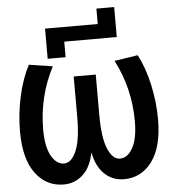

<svg xmlns="http://www.w3.org/2000/svg" viewBox="-66 -1107 1060 1177"><g transform="rotate(-5 464.0 -518.5)"><path d="M680.7 -862.3H357.4V-766.6H247.1V-952.1H571.3V-1046.9H680.7ZM462.9 -168Q446.3 -81.1 396.5 -35.6Q346.7 9.8 279.3 9.8Q170.9 9.8 105 -79.6Q39.1 -168.9 39.1 -337.9Q39.1 -445.3 63 -553.2Q86.9 -661.1 128.9 -740.2L274.4 -717.8Q182.6 -542 181.6 -337.9Q181.6 -230.5 213.4 -174.3Q245.1 -118.2 292 -118.2Q336.9 -118.2 366.7 -186.5Q396.5 -254.9 396.5 -394.5V-644.5H532.2V-394.5Q532.2 -254.9 561.5 -186.5Q590.8 -118.2 635.7 -118.2Q682.6 -118.2 714.4 -174.8Q746.1 -231.4 746.1 -337.9Q746.1 -542 654.3 -717.8L798.8 -740.2Q840.8 -661.1 864.7 -553.2Q888.7 -445.3 888.7 -337.9Q888.7 -168.9 822.8 -79.6Q756.8 9.8 649.4 9.8Q581.1 9.8 531.7 -35.6Q482.4 -81.1 464.8 -168Z"/></g></svg>

Font: Mgen+ 1c bold
Style: Bold
Weight: 700
Designer: [Source Han Sans]
Ryoko NISHIZUKA  (kana & ideographs); Paul D. Hunt (Latin, Greek & Cyrillic); Wenlong ZHANG  (bopomofo
Version: Version 1.059.20150602